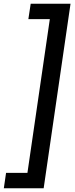

<svg xmlns="http://www.w3.org/2000/svg" viewBox="-70 -761 400 1029"><path d="M-49.5 248H164L308 -741H94.5L82 -658.5H197L77 165.5H-37.5Z"/></svg>

Font: HK Grotesk
Style: Bold Italic
Weight: 700
Italic angle: -16°
Designer: Alfredo Marco Pradil
Foundry: Hanken Design Co.
Version: Version 3.001;FEAKit 1.0